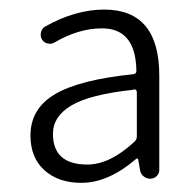

<svg xmlns="http://www.w3.org/2000/svg" viewBox="-20 -828 415 409"><path d="M153.3 -438.5Q104.5 -438.5 74.7 -465.3Q44.9 -492.2 44.9 -539.1Q44.9 -596.7 97.2 -627.4Q149.4 -658.2 263.7 -669.9Q271.5 -670.9 270.5 -678.7Q268.6 -767.6 197.3 -767.6Q147.5 -767.6 95.7 -737.3Q88.9 -733.4 81.1 -735.4Q73.2 -737.3 69.3 -744.1Q65.4 -751 67.4 -759.3Q69.3 -767.6 76.2 -771.5Q140.6 -807.6 202.1 -807.6Q319.3 -807.6 319.3 -667V-465.8Q319.3 -458 313.5 -452.6Q307.6 -447.3 299.8 -447.3Q292 -447.3 285.6 -452.6Q279.3 -458 278.3 -465.8L274.4 -488.3Q274.4 -490.2 272 -490.2Q269.5 -490.2 268.6 -488.3Q210 -438.5 153.3 -438.5ZM166 -477.5Q213.9 -477.5 265.6 -525.4Q271.5 -530.3 271.5 -537.1V-630.9Q271.5 -637.7 265.6 -637.7Q264.6 -637.7 263.7 -636.7Q171.9 -627 132.3 -603.5Q92.8 -580.1 92.8 -543Q92.8 -477.5 166 -477.5Z"/></svg>

Font: irohamaru Light
Style: Regular
Weight: 200
Designer: [Source Han Sans]
Ryoko NISHIZUKA  (kana & ideographs); Paul D. Hunt (Latin, Greek & Cyrillic); Wenlong ZHANG  (bopomofo
Version: Version 1.01